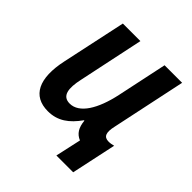

<svg xmlns="http://www.w3.org/2000/svg" viewBox="-186 -666 921 921"><g transform="rotate(45 275.0 -205.5)"><path d="M342 131H456L505 -98C494 -95 484 -93 472 -93C439 -93 431 -116 442 -164L522 -542H403L349 -287C324 -170 276 -90 211 -90C159 -90 153 -138 169 -210L239 -542H120L50 -215C19 -71 59 10 163 10C229 10 275 -24 316 -82H319C323 -39 339 -13 371 0Z"/></g></svg>

Font: Noto Sans SemiCondensed SemiBold
Style: Italic
Weight: 600
Width: 4
Italic angle: -12°
Designer: Monotype Design Team
Foundry: Monotype Imaging Inc.
Version: Version 2.013